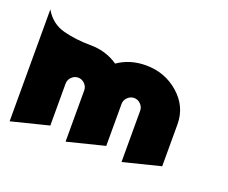

<svg xmlns="http://www.w3.org/2000/svg" viewBox="-66 -391 612 516"><g transform="rotate(20 240.0 -133.0)"><path d="M106.7 0V-120Q106.7 -130.7 114.7 -138.7Q122.7 -146.7 133.3 -146.7Q144 -146.7 152 -138.7Q160 -130.7 160 -120V26.7L266.7 0V-120Q266.7 -130.7 274.7 -138.7Q282.7 -146.7 293.3 -146.7Q304 -146.7 312 -138.7Q320 -130.7 320 -120V26.7L426.7 0V-120Q426.7 -170.7 387.3 -205.3Q348 -240 293.3 -240Q248 -240 213.3 -216Q178.7 -240 133.3 -240Q93.3 -240 56.7 -249.3Q20 -258.7 0 -293.3V26.7Z"/></g></svg>

Font: Qahiri
Style: Regular
Weight: 400
Designer: Khaled Hosny
Foundry: Alif Type
Version: Version 3.00